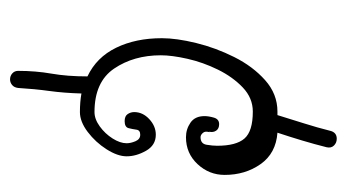

<svg xmlns="http://www.w3.org/2000/svg" viewBox="-174 -602 690 382"><g transform="rotate(90 171.0 -411.0)"><path d="M138 -86Q131 -86 126 -90.5Q121 -95 121 -102Q121 -137 126.5 -168.5Q132 -200 132 -240Q94 -258 75 -297Q56 -336 56 -388Q56 -417 65.5 -456Q75 -495 93.5 -532Q112 -569 139.5 -593.5Q167 -618 202 -618H209Q217 -644 225.5 -671Q234 -698 240 -722Q243 -736 256 -736Q264 -736 269.5 -730.5Q275 -725 273 -716Q267 -692 259.5 -667Q252 -642 244 -618Q285 -615 306.5 -584.5Q328 -554 328 -513Q328 -482 306.5 -459Q285 -436 253 -436Q237 -436 224 -445Q211 -454 211 -473Q211 -481 214 -491.5Q217 -502 227 -502Q236 -502 240 -496Q244 -490 242 -482L243 -483Q242 -480 242 -476Q242 -472 245.5 -468.5Q249 -465 253 -465Q266 -465 268 -477Q270 -489 270 -498Q270 -536 255.5 -552.5Q241 -569 202 -569Q175 -569 154 -549Q133 -529 118.5 -499.5Q104 -470 97 -439Q90 -408 90 -386Q90 -332 116.5 -293Q143 -254 203 -254Q217 -254 231.5 -264.5Q246 -275 255.5 -290Q265 -305 265 -318Q265 -326 261 -335.5Q257 -345 248 -345Q239 -345 238 -337.5Q237 -330 235 -322Q233 -314 221 -314Q211 -314 207 -320Q203 -326 203 -333Q203 -350 217 -363Q231 -376 248 -376Q269 -376 280 -356.5Q291 -337 291 -318Q291 -300 277 -278Q263 -256 242.5 -240.5Q222 -225 203 -225Q183 -225 166 -228Q165 -193 161 -164Q157 -135 155 -102Q154 -94 149 -90Q144 -86 138 -86Z"/></g></svg>

Font: Ruge Boogie
Style: Regular
Weight: 400
Designer: Robert E. Leuschke
Foundry: Robert E. Leuschke
Version: Version 1.010; ttfautohint (v1.8.3)